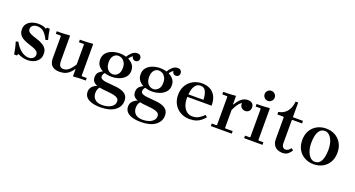

<svg xmlns="http://www.w3.org/2000/svg" viewBox="-54 -1454 4573 2475"><g transform="rotate(20 2232.5 -217.0)"><path d="M146 -378Q146 -351 166 -335Q186 -319 218.5 -307.5Q251 -296 287.5 -284.5Q324 -273 356 -255.5Q388 -238 408.5 -210Q429 -182 429 -137Q429 -87 403.5 -54Q378 -21 338.5 -5.5Q299 10 257 10Q217 10 182.5 -0.5Q148 -11 123 -25L110 0H72Q66 -39 56.5 -82Q47 -125 34 -164L67 -174Q99 -116 133.5 -83.5Q168 -51 200.5 -38Q233 -25 258 -25Q292 -25 317 -42.5Q342 -60 342 -94Q342 -123 321.5 -140Q301 -157 268.5 -168.5Q236 -180 199 -192Q162 -204 129.5 -221Q97 -238 76 -266.5Q55 -295 55 -339Q55 -387 80.5 -418Q106 -449 147 -464Q188 -479 235 -479Q272 -479 299 -471Q326 -463 343 -451L352 -469H390Q395 -432 402.5 -395Q410 -358 420 -324L387 -314Q358 -377 321.5 -410.5Q285 -444 233 -444Q190 -444 168 -425Q146 -406 146 -378Z M984 -42 991 -35H1055V0Q1029 0 1000 0.5Q971 1 942.5 2.5Q914 4 888 7L881 0V-90H874Q846 -45 804 -17.5Q762 10 696 10Q645 10 614 -7.5Q583 -25 570 -54.5Q557 -84 557 -120V-427L550 -434H486V-469Q512 -469 542.5 -469.5Q573 -470 603.5 -472Q634 -474 660 -477L667 -469V-135Q667 -87 681.5 -63.5Q696 -40 731 -40Q769 -40 801.5 -66Q834 -92 874 -155V-427L867 -434H803V-469Q829 -469 859.5 -469.5Q890 -470 920.5 -472Q951 -474 977 -477L984 -469Z M1348 -479Q1402 -479 1451 -461.5Q1500 -444 1532 -408.5Q1564 -373 1564 -319Q1564 -265 1532 -229.5Q1500 -194 1451 -176.5Q1402 -159 1348 -159Q1295 -159 1246 -176.5Q1197 -194 1166.5 -229.5Q1136 -265 1136 -319Q1136 -373 1166.5 -408.5Q1197 -444 1246 -461.5Q1295 -479 1348 -479ZM1353 -194Q1391 -194 1420 -224.5Q1449 -255 1449 -314Q1449 -360 1432.5 -388.5Q1416 -417 1392 -430.5Q1368 -444 1343 -444Q1303 -444 1277 -412.5Q1251 -381 1251 -325Q1251 -280 1266 -251Q1281 -222 1304.5 -208Q1328 -194 1353 -194ZM1229 -122Q1229 -99 1250 -87.5Q1271 -76 1305.5 -71.5Q1340 -67 1380.5 -64.5Q1421 -62 1462 -56.5Q1503 -51 1537.5 -37Q1572 -23 1593 4Q1614 31 1614 76Q1614 158 1544 209Q1474 260 1346 260Q1305 260 1265.5 253.5Q1226 247 1194.5 231.5Q1163 216 1144.5 190Q1126 164 1126 125Q1126 83 1154.5 53Q1183 23 1238 7L1261 16Q1240 37 1232.5 60.5Q1225 84 1225 108Q1225 160 1258.5 192.5Q1292 225 1359 225Q1406 225 1443.5 212Q1481 199 1504 175Q1527 151 1527 117Q1527 87 1506.5 72Q1486 57 1452 50Q1418 43 1377 39.5Q1336 36 1295.5 31Q1255 26 1221 15Q1187 4 1166.5 -19Q1146 -42 1146 -81Q1146 -128 1174 -154Q1202 -180 1240 -195L1260 -180Q1243 -168 1236 -151.5Q1229 -135 1229 -122ZM1434 -461Q1458 -502 1490 -530Q1522 -558 1560 -558Q1591 -558 1604.5 -541Q1618 -524 1618 -505Q1618 -484 1604 -469.5Q1590 -455 1569 -455Q1547 -455 1533 -469.5Q1519 -484 1519 -504Q1519 -512 1526 -522Q1533 -532 1539 -538L1538 -511Q1522 -506 1502 -489Q1482 -472 1464 -440Z M1903 -479Q1957 -479 2006 -461.5Q2055 -444 2087 -408.5Q2119 -373 2119 -319Q2119 -265 2087 -229.5Q2055 -194 2006 -176.5Q1957 -159 1903 -159Q1850 -159 1801 -176.5Q1752 -194 1721.5 -229.5Q1691 -265 1691 -319Q1691 -373 1721.5 -408.5Q1752 -444 1801 -461.5Q1850 -479 1903 -479ZM1908 -194Q1946 -194 1975 -224.5Q2004 -255 2004 -314Q2004 -360 1987.5 -388.5Q1971 -417 1947 -430.5Q1923 -444 1898 -444Q1858 -444 1832 -412.5Q1806 -381 1806 -325Q1806 -280 1821 -251Q1836 -222 1859.5 -208Q1883 -194 1908 -194ZM1784 -122Q1784 -99 1805 -87.5Q1826 -76 1860.5 -71.5Q1895 -67 1935.5 -64.5Q1976 -62 2017 -56.5Q2058 -51 2092.5 -37Q2127 -23 2148 4Q2169 31 2169 76Q2169 158 2099 209Q2029 260 1901 260Q1860 260 1820.5 253.5Q1781 247 1749.5 231.5Q1718 216 1699.5 190Q1681 164 1681 125Q1681 83 1709.5 53Q1738 23 1793 7L1816 16Q1795 37 1787.5 60.5Q1780 84 1780 108Q1780 160 1813.5 192.5Q1847 225 1914 225Q1961 225 1998.5 212Q2036 199 2059 175Q2082 151 2082 117Q2082 87 2061.5 72Q2041 57 2007 50Q1973 43 1932 39.5Q1891 36 1850.5 31Q1810 26 1776 15Q1742 4 1721.5 -19Q1701 -42 1701 -81Q1701 -128 1729 -154Q1757 -180 1795 -195L1815 -180Q1798 -168 1791 -151.5Q1784 -135 1784 -122ZM1989 -461Q2013 -502 2045 -530Q2077 -558 2115 -558Q2146 -558 2159.5 -541Q2173 -524 2173 -505Q2173 -484 2159 -469.5Q2145 -455 2124 -455Q2102 -455 2088 -469.5Q2074 -484 2074 -504Q2074 -512 2081 -522Q2088 -532 2094 -538L2093 -511Q2077 -506 2057 -489Q2037 -472 2019 -440Z M2502 -35Q2554 -35 2592.5 -59Q2631 -83 2658 -112L2685 -89Q2664 -64 2637 -41Q2610 -18 2572 -4Q2534 10 2478 10Q2413 10 2358 -19Q2303 -48 2269.5 -103Q2236 -158 2236 -235Q2236 -311 2269.5 -366Q2303 -421 2358 -450Q2413 -479 2478 -479Q2541 -479 2588.5 -454.5Q2636 -430 2663 -379.5Q2690 -329 2690 -250H2337V-285H2566Q2562 -364 2540 -404Q2518 -444 2470 -444Q2431 -444 2406 -418Q2381 -392 2369 -344.5Q2357 -297 2357 -235Q2357 -173 2375.5 -128.5Q2394 -84 2426.5 -59.5Q2459 -35 2502 -35Z M2951 -362Q2976 -410 3016 -445Q3056 -480 3110 -479Q3138 -479 3155.5 -468.5Q3173 -458 3181 -441Q3189 -424 3189 -405Q3189 -375 3169.5 -354.5Q3150 -334 3118 -334Q3088 -334 3067 -354.5Q3046 -375 3046 -405Q3046 -419 3053.5 -434Q3061 -449 3068 -456L3067 -425Q3048 -419 3030.5 -405.5Q3013 -392 2994 -365Q2975 -338 2951 -287ZM2951 -42 2958 -35H3057V0H2770V-35H2833L2841 -42V-427L2833 -434H2770V-469Q2796 -469 2824.5 -469.5Q2853 -470 2881.5 -472Q2910 -474 2936 -477L2943 -469V-362H2951Z M3227 0V-35H3291L3298 -42V-427L3291 -434H3227V-469Q3253 -469 3283.5 -469.5Q3314 -470 3344.5 -472Q3375 -474 3401 -477L3408 -469V-42L3415 -35H3479V0ZM3350 -556Q3322 -556 3301.5 -576.5Q3281 -597 3281 -625Q3281 -654 3301.5 -674Q3322 -694 3350 -694Q3378 -694 3398.5 -674Q3419 -654 3419 -625Q3419 -597 3398.5 -576.5Q3378 -556 3350 -556Z M3847 -89 3874 -66Q3854 -33 3826 -11.5Q3798 10 3751 10Q3717 10 3685.5 -4Q3654 -18 3634.5 -49Q3615 -80 3615 -128V-427L3607 -434H3525V-469Q3592 -478 3636.5 -528.5Q3681 -579 3690 -670H3725V-469H3864V-434H3731L3725 -427V-113Q3725 -80 3739 -62Q3753 -44 3778 -44Q3796 -44 3813 -55Q3830 -66 3847 -89Z M4181 -479Q4248 -479 4302.5 -450Q4357 -421 4389.5 -366Q4422 -311 4422 -235Q4422 -158 4389.5 -103Q4357 -48 4302.5 -19Q4248 10 4181 10Q4114 10 4059 -19Q4004 -48 3971.5 -103Q3939 -158 3939 -235Q3939 -311 3971.5 -366Q4004 -421 4059 -450Q4114 -479 4181 -479ZM4186 -25Q4229 -25 4253.5 -53Q4278 -81 4289 -127Q4300 -173 4300 -227Q4300 -295 4283 -343.5Q4266 -392 4237.5 -418Q4209 -444 4176 -444Q4134 -444 4108.5 -416.5Q4083 -389 4072 -343Q4061 -297 4061 -242Q4061 -175 4078.5 -126Q4096 -77 4124 -51Q4152 -25 4186 -25Z"/></g></svg>

Font: Brygada 1918 SemiBold
Style: Regular
Weight: 600
Designer: Mateusz Machalski | Borys Kosmynka | Przemek Hoffer
Foundry: NIEPODLEGLA 2018
Version: Version 3.006